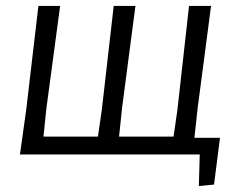

<svg xmlns="http://www.w3.org/2000/svg" viewBox="-20 -519 808 645"><path d="M689 -499 644 -156 627 0H47L68 -150L109 -499H182L136 -156L126 -60H309L322 -150L362 -499H435L390 -156L380 -60H563L576 -150L615 -499ZM699 101 648 106 651 0H562L582 -56H719Z"/></svg>

Font: Alegreya Sans SC
Style: Italic
Weight: 400
Italic angle: -7°
Designer: Juan Pablo del Peral
Foundry: Huerta Tipografica
Version: Version 2.008; ttfautohint (v1.6)